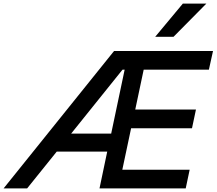

<svg xmlns="http://www.w3.org/2000/svg" viewBox="-78 -1049 1206 1069"><path d="M557 -765H1108L1085 -661H722L675 -439H1013L991 -335H652L603 -104H978L956 0H476L519 -205H238L73 0H-58ZM541 -305 616 -661H604L318 -305ZM940 -1029H1071L888 -844H786Z"/></svg>

Font: Application Medium
Style: Italic
Weight: 500
Italic angle: -12°
Designer: Wei Huang
Foundry: Wei Huang
Version: Version 0.012